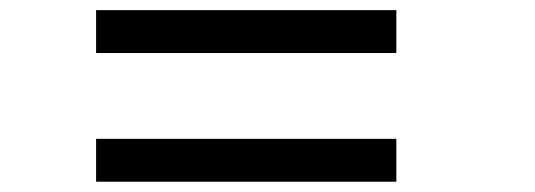

<svg xmlns="http://www.w3.org/2000/svg" viewBox="-20 -603 1040 373"><path d="M750 -333.3V-250H166.7V-333.3ZM750 -583.3V-500H166.7V-583.3Z"/></svg>

Font: GalmuriMono11 Regular
Style: Regular
Weight: 400
Designer: Lee Minseo (quiple)
Version: Version 2.399;hotconv 1.1.1;makeotfexe 2.6.0 DEVELOPMENT